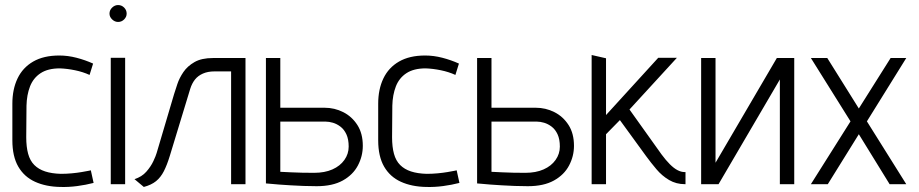

<svg xmlns="http://www.w3.org/2000/svg" viewBox="-20 -730 3641 761"><path d="M335 -433 349 -478Q318 -492 283.5 -501Q249 -510 215 -510Q153 -510 111.5 -486Q70 -462 49.5 -419Q29 -376 29 -319V-174Q29 -110 52.5 -69.5Q76 -29 119 -9.5Q162 10 219 11Q252 12 286 7.5Q320 3 351 -5L340 -55Q341 -55 331 -53Q321 -51 303.5 -48Q286 -45 264.5 -43Q243 -41 221 -41Q185 -42 159 -50.5Q133 -59 116 -76Q99 -93 91.5 -120.5Q84 -148 84 -186L85 -311Q86 -354 99 -387.5Q112 -421 141 -440Q170 -459 217 -459Q246 -458 277.5 -451.5Q309 -445 335 -433Z M419 0H476V-501H419ZM448 -710Q435 -710 424.5 -700Q414 -690 414 -676Q414 -663 424.5 -653Q435 -643 448 -643Q462 -643 472 -653Q482 -663 482 -676Q482 -690 472 -700Q462 -710 448 -710Z M824 -500Q779 -500 751 -484Q723 -468 707 -444.5Q691 -421 683 -397Q675 -373 670 -357L601 -124Q598 -113 588 -91.5Q578 -70 560 -49.5Q542 -29 513 -20L550 11Q580 3 598.5 -12Q617 -27 629.5 -51.5Q642 -76 653 -112L734 -378Q741 -400 753 -415Q765 -430 784.5 -438.5Q804 -447 830 -447H896V0H953V-500Z M1266 -303H1091V-500H1034V-3Q1038 -3 1052 -1.5Q1066 0 1086.5 1.5Q1107 3 1131.5 4.5Q1156 6 1183 7Q1210 8 1235 8Q1298 8 1338.5 -14.5Q1379 -37 1398.5 -74Q1418 -111 1418 -152Q1418 -201 1396.5 -234.5Q1375 -268 1340.5 -285.5Q1306 -303 1266 -303ZM1225 -45Q1201 -45 1177 -45.5Q1153 -46 1133.5 -47Q1114 -48 1102.5 -48.5Q1091 -49 1091 -49V-248H1271Q1284 -248 1299.5 -243.5Q1315 -239 1329.5 -228Q1344 -217 1353 -197.5Q1362 -178 1362 -149Q1362 -120 1345 -96Q1328 -72 1297.5 -58.5Q1267 -45 1225 -45Z M1785 -433 1799 -478Q1768 -492 1733.5 -501Q1699 -510 1665 -510Q1603 -510 1561.5 -486Q1520 -462 1499.5 -419Q1479 -376 1479 -319V-174Q1479 -110 1502.5 -69.5Q1526 -29 1569 -9.5Q1612 10 1669 11Q1702 12 1736 7.5Q1770 3 1801 -5L1790 -55Q1791 -55 1781 -53Q1771 -51 1753.5 -48Q1736 -45 1714.5 -43Q1693 -41 1671 -41Q1635 -42 1609 -50.5Q1583 -59 1566 -76Q1549 -93 1541.5 -120.5Q1534 -148 1534 -186L1535 -311Q1536 -354 1549 -387.5Q1562 -421 1591 -440Q1620 -459 1667 -459Q1696 -458 1727.5 -451.5Q1759 -445 1785 -433Z M2103 -303H1928V-500H1871V-3Q1875 -3 1889 -1.5Q1903 0 1923.5 1.5Q1944 3 1968.5 4.5Q1993 6 2020 7Q2047 8 2072 8Q2135 8 2175.5 -14.5Q2216 -37 2235.5 -74Q2255 -111 2255 -152Q2255 -201 2233.5 -234.5Q2212 -268 2177.5 -285.5Q2143 -303 2103 -303ZM2062 -45Q2038 -45 2014 -45.5Q1990 -46 1970.5 -47Q1951 -48 1939.5 -48.5Q1928 -49 1928 -49V-248H2108Q2121 -248 2136.5 -243.5Q2152 -239 2166.5 -228Q2181 -217 2190 -197.5Q2199 -178 2199 -149Q2199 -120 2182 -96Q2165 -72 2134.5 -58.5Q2104 -45 2062 -45Z M2602 -118 2475 -296 2663 -501H2589L2382 -274V-499L2325 -512V0H2382V-198L2437 -254L2541 -111Q2560 -85 2582 -59Q2604 -33 2632 -16.5Q2660 0 2695 0H2697V-48H2693Q2680 -48 2665.5 -55.5Q2651 -63 2635 -79Q2619 -95 2602 -118Z M2816 -500H2759V0H2828L3071 -415V0H3128V-500H3059L2816 -85Z M3384 -300 3259 -500H3194L3351 -249L3194 0H3261L3384 -198L3506 0H3572L3416 -249L3572 -500H3510Z"/></svg>

Font: Advent Pro
Style: Regular
Weight: 400
Designer: VivaRado, Andreas Kalpakidis
Foundry: VivaRado, Andreas Kalpakidis
Version: Version 3.000